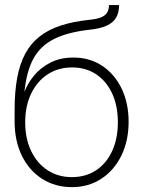

<svg xmlns="http://www.w3.org/2000/svg" viewBox="-20 -748 580 777"><path d="M271 9.3Q203.1 9.3 150.6 -24.2Q98.1 -57.6 68.6 -117.7Q39.1 -177.7 39.1 -257.3V-302.7Q39.1 -377 49.6 -433.3Q60.1 -489.7 82.3 -531Q104.5 -572.3 140.4 -600.3Q176.3 -628.4 226.3 -644.8Q276.4 -661.1 343.3 -668Q371.6 -670.9 388.7 -677.7Q405.8 -684.6 413.3 -696.8Q420.9 -709 420.9 -727.5H461.9Q461.9 -697.3 450 -676.8Q438 -656.2 412.1 -644.3Q386.2 -632.3 344.2 -627.9Q255.4 -618.2 200 -590.8Q144.5 -563.5 116 -512Q87.4 -460.4 79.1 -377.4H79.6Q91.8 -410.6 117.7 -442.1Q143.6 -473.6 183.6 -494.4Q223.6 -515.1 276.9 -515.1Q343.3 -515.1 393.6 -481.7Q443.8 -448.2 472.2 -389.6Q500.5 -331.1 500.5 -254.9Q500.5 -178.2 471.2 -118.4Q441.9 -58.6 390.1 -24.7Q338.4 9.3 271 9.3ZM271 -31.2Q326.7 -31.2 368.7 -58.8Q410.6 -86.4 433.8 -136.7Q457 -187 457 -253.4Q457 -319.8 433.8 -369.9Q410.6 -419.9 368.9 -447.5Q327.1 -475.1 271.5 -475.1Q215.8 -475.1 173.1 -447.3Q130.4 -419.4 106.2 -369.4Q82 -319.3 82 -252.9Q82 -187 106 -137Q129.9 -86.9 172.6 -59.1Q215.3 -31.2 271 -31.2Z"/></svg>

Font: Inter 28pt ExtraLight
Style: Regular
Weight: 250
Designer: Rasmus Andersson
Foundry: rsms
Version: Version 4.001;git-66647c0bb